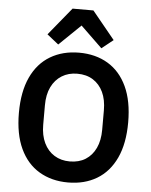

<svg xmlns="http://www.w3.org/2000/svg" viewBox="-62 -1001 836 1064"><g transform="rotate(5 356.0 -469.0)"><path d="M356 12Q265 12 196 -29Q127 -70 89.5 -150.5Q52 -231 52 -349Q52 -467 89.5 -547.5Q127 -628 196 -669Q265 -710 356 -710Q448 -710 516.5 -669Q585 -628 622.5 -547.5Q660 -467 660 -349Q660 -231 622.5 -150.5Q585 -70 516.5 -29Q448 12 356 12ZM356 -105Q407 -105 443.5 -128Q480 -151 500 -193.5Q520 -236 520 -295V-403Q520 -463 500 -505Q480 -547 443.5 -570Q407 -593 356 -593Q307 -593 270 -570Q233 -547 212.5 -505Q192 -463 192 -403V-295Q192 -236 212.5 -193.5Q233 -151 270 -128Q307 -105 356 -105ZM298 -950H414L540 -796L476 -745L356 -861L236 -745L172 -796Z"/></g></svg>

Font: IBM Plex Sans SemiBold
Style: Regular
Weight: 600
Designer: Mike Abbink, Paul van der Laan, Pieter van Rosmalen
Foundry: Bold Monday
Version: Version 3.201